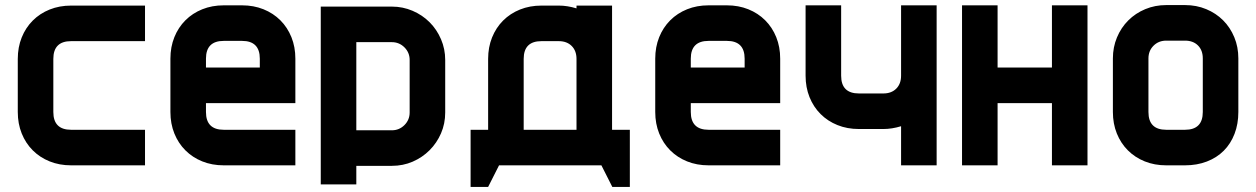

<svg xmlns="http://www.w3.org/2000/svg" viewBox="-20 -651 4946 756"><path d="M551 0H260Q214 0 175.5 -15.5Q137 -31 109 -59Q81 -87 65.5 -125.5Q50 -164 50 -210V-419Q50 -465 65.5 -503.5Q81 -542 109 -570Q137 -598 175.5 -613.5Q214 -629 260 -629H551V-489H260Q190 -489 190 -419V-210Q190 -140 260 -140H551Z M1143 0H861Q815 0 776.5 -15.5Q738 -31 710 -59Q682 -87 666.5 -125.5Q651 -164 651 -210V-420Q651 -466 666.5 -504.5Q682 -543 710 -571Q738 -599 776.5 -614.5Q815 -630 861 -630H933Q979 -630 1017.5 -614.5Q1056 -599 1084 -571Q1112 -543 1127.5 -504.5Q1143 -466 1143 -420V-245H791V-210Q791 -140 861 -140H1143ZM791 -420V-385H1003V-420Q1003 -490 933 -490H861Q791 -490 791 -420Z M1523 -625Q1566 -625 1604.5 -608.5Q1643 -592 1671.5 -563.5Q1700 -535 1716.5 -496.5Q1733 -458 1733 -415V-208Q1733 -164 1716.5 -126Q1700 -88 1671.5 -59.5Q1643 -31 1605 -14.5Q1567 2 1523 2H1383V75H1243V-625ZM1593 -415Q1593 -444 1572.5 -464.5Q1552 -485 1523 -485H1383V-138H1523Q1552 -138 1572.5 -158.5Q1593 -179 1593 -208Z M1833 -140H1902V-419Q1902 -465 1917.5 -503.5Q1933 -542 1961 -570Q1989 -598 2027.5 -613.5Q2066 -629 2112 -629H2180Q2214 -629 2250 -618V-629H2390V-140H2460V85H2391L2348 0H1945L1902 85H1833ZM2250 -419Q2250 -451 2231 -470Q2212 -489 2180 -489H2112Q2042 -489 2042 -419V-140H2250Z M3052 0H2770Q2724 0 2685.5 -15.5Q2647 -31 2619 -59Q2591 -87 2575.5 -125.5Q2560 -164 2560 -210V-420Q2560 -466 2575.5 -504.5Q2591 -543 2619 -571Q2647 -599 2685.5 -614.5Q2724 -630 2770 -630H2842Q2888 -630 2926.5 -614.5Q2965 -599 2993 -571Q3021 -543 3036.5 -504.5Q3052 -466 3052 -420V-245H2700V-210Q2700 -140 2770 -140H3052ZM2700 -420V-385H2912V-420Q2912 -490 2842 -490H2770Q2700 -490 2700 -420Z M3152 -630H3292V-353Q3292 -283 3362 -283H3458Q3490 -283 3509 -302Q3528 -321 3528 -353V-630H3668V0H3528V-154Q3492 -143 3458 -143H3362Q3316 -143 3277.5 -158.5Q3239 -174 3211 -202Q3183 -230 3167.5 -268.5Q3152 -307 3152 -353Z M3768 -630H3908V-385H4122V-630H4262V0H4122V-245H3908V0H3768V-630Z M4856 -210Q4856 -163 4841 -124Q4826 -85 4798.5 -57.5Q4771 -30 4732 -15Q4693 0 4646 0H4572Q4526 0 4487.5 -15.5Q4449 -31 4421 -59Q4393 -87 4377.5 -125.5Q4362 -164 4362 -210V-421Q4362 -465 4378 -503.5Q4394 -542 4422.5 -570.5Q4451 -599 4489.5 -615Q4528 -631 4572 -631H4646Q4691 -631 4729.5 -615Q4768 -599 4796 -571Q4824 -543 4840 -504.5Q4856 -466 4856 -421ZM4716 -210V-421Q4716 -453 4697 -472Q4678 -491 4646 -491H4572Q4542 -491 4522 -471Q4502 -451 4502 -421V-210Q4502 -140 4572 -140H4646Q4716 -140 4716 -210Z"/></svg>

Font: CAT North
Style: Regular
Weight: 400
Designer: Peter Wiegel
Foundry: Peter Wiegel
Version: Version 1.000